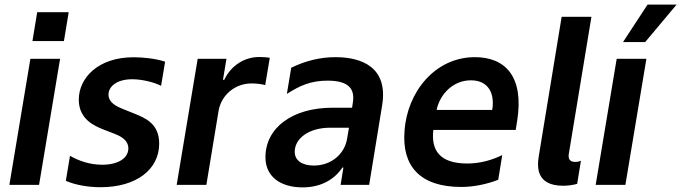

<svg xmlns="http://www.w3.org/2000/svg" viewBox="-20 -800 2948 831"><path d="M141 -747.2 120.4 -622.2H256.7L277.3 -747.2ZM20.6 0H149.1L240.1 -545.5H111.5Z M415.1 10.3C571 10.3 669 -67.1 669 -178.3C669 -263.5 610.8 -288.4 563.6 -307.5L512.4 -328.1C485.4 -338.8 449.6 -355.5 449.6 -390.6C449.6 -425.4 485.1 -457 552.2 -457C596.9 -457 648.8 -443.2 677.2 -428.6L694.6 -533C652.3 -547.2 596.2 -552.2 558.2 -552.2C404.5 -552.2 321 -462.7 321 -368.3C321 -283.4 389.6 -255 426.1 -240.1L475.9 -220.9C496.4 -212.7 535.5 -196.4 535.5 -157.7C535.5 -115.8 491.8 -87 422.6 -87C371.4 -87 323.2 -102.3 283 -125.7L264.9 -17.4C305.8 0.7 362.2 10.3 415.1 10.3Z M744.7 0H873.2L926.1 -320.7C938.2 -389.9 998.2 -438.9 1068.5 -438.9C1090.9 -438.9 1116.8 -435.4 1127.8 -431.5L1147.7 -549.7C1135.3 -552.2 1116.5 -553.3 1101.9 -553.3C1039.4 -553.3 980.5 -517.8 950.6 -454.5H945L960.2 -545.5H835.6Z M1289.4 11C1372.5 11 1429 -25.6 1462 -74.9H1466.3L1454.2 0H1577.8L1633.9 -343.8C1660.9 -508.5 1546.5 -552.6 1431.8 -552.6C1365.8 -552.6 1302.2 -536.9 1240.4 -506.7L1221.6 -393.5C1276.6 -429 1325.6 -451 1397.7 -451C1495.4 -451 1514.9 -410.2 1507.5 -358.3L1503.9 -333.8H1419C1246.1 -333.8 1128.9 -247.5 1128.9 -119.3C1128.9 -34.8 1195 11 1289.4 11ZM1338.4 -83.5C1288.7 -83.5 1255.3 -104.8 1255.7 -143.1C1255.3 -200.3 1316.4 -247.2 1408.4 -247.2H1490.4L1482.2 -199.2C1471.2 -133.2 1413.7 -83.5 1338.4 -83.5Z M2035.5 -552.6C1861.9 -552.6 1741.8 -400.6 1730.8 -232.6C1719.1 -81.7 1797.2 9.2 1976.6 9.2C2029.8 9.2 2087.4 -2.8 2136.4 -22L2153.8 -128.9C2109.4 -106.9 2057.5 -92.3 2002.5 -92.3C1881 -92.3 1845.5 -151.6 1855.5 -237.6H2212L2218.4 -277C2248.6 -468 2167.6 -552.6 2035.5 -552.6ZM2110.4 -324.2H1869.7C1884.2 -393.5 1941.8 -452.4 2018.1 -452.4C2092 -452.4 2122.5 -398.4 2110.4 -324.2Z M2417.6 3.9C2438.2 3.9 2461.6 0.7 2478 -4.3L2494.3 -104C2486.9 -100.9 2478 -99.1 2469.8 -99.1C2442.5 -99.1 2439.3 -116.5 2441.8 -133.5L2539.8 -727.3H2410.9L2312.1 -125.4C2304.3 -77.4 2300.1 3.9 2417.6 3.9Z M2676.5 -617.9H2772.4L2908.4 -780.2H2782.7ZM2558.2 0H2686.8L2777.7 -545.5H2649.1Z"/></svg>

Font: TID UI Semi Bold
Style: Italic
Weight: 600
Italic angle: -9.39999°
Designer: The TID Project Authors
Foundry: Bakken & Bæck
Version: Version 1.001;hotconv 1.0.109;makeotfexe 2.5.65596